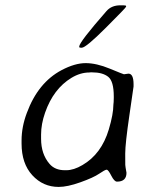

<svg xmlns="http://www.w3.org/2000/svg" viewBox="-20 -738 564 730"><path d="M136.2 -226.6V-210.4Q136.2 -151.9 168.5 -114.7Q189 -90.8 226.6 -90.8H231.9Q260.3 -90.8 293.5 -110.4Q365.7 -152.3 393.6 -245.6Q411.1 -304.2 411.1 -339.8L412.1 -350.1L412.6 -365.7V-371.1Q412.6 -429.2 391.4 -446Q370.1 -462.9 330.1 -462.9H324.7L319.8 -462.4Q285.2 -462.4 251.5 -441.9Q183.1 -400.4 151.4 -309.6Q136.2 -266.1 136.2 -226.6ZM437.5 -717.8H448.7Q459.5 -717.8 459.5 -714.8V-713.4L459 -711.9Q459 -709 382.8 -632.8Q306.6 -556.6 291 -556.6H287.1Q281.2 -556.6 281.2 -559.6V-561Q281.2 -577.6 384.8 -695.8Q403.8 -717.8 437.5 -717.8ZM487.8 -417.5V-409.2Q487.8 -407.2 471.9 -299.3Q456.1 -191.4 456.1 -154.1Q456.1 -116.7 456.3 -111.1Q456.5 -105.5 460.9 -81.1Q460.9 -47.4 424.8 -47.4Q414.6 -47.4 403.1 -70.1Q391.6 -92.8 385.5 -92.8Q379.4 -92.8 357.2 -77.6Q335 -62.5 285.6 -44.9Q236.3 -27.3 203.1 -27.3Q143.6 -27.3 102.8 -71.8Q62 -116.2 62 -192.4V-201.7Q62 -202.6 62 -204.1Q62 -255.4 82 -308.6Q124.5 -423.8 213.9 -471.2Q264.6 -498 305.7 -498Q346.7 -498 397.9 -476.8Q449.2 -455.6 451.2 -455.6L468.3 -458Q487.8 -458 487.8 -417.5Z"/></svg>

Font: Averia Sans Libre Light
Style: Italic
Weight: 300
Italic angle: -8.5°
Version: Version 1.002